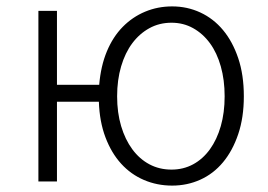

<svg xmlns="http://www.w3.org/2000/svg" viewBox="-20 -567 839 600"><path d="M100 0V-533H158V-302H290Q295 -361 314 -406.5Q333 -452 363.5 -483Q394 -514 433.5 -530.5Q473 -547 518 -547Q565 -547 606 -528Q647 -509 677 -473Q707 -437 724.5 -385Q742 -333 742 -266Q742 -200 724.5 -148Q707 -96 677 -60Q647 -24 606 -5.5Q565 13 518 13Q471 13 430 -4.5Q389 -22 358.5 -55.5Q328 -89 309.5 -138Q291 -187 289 -249H158V0ZM346 -266Q346 -215 358.5 -173Q371 -131 393.5 -100.5Q416 -70 447 -53.5Q478 -37 516 -37Q553 -37 583.5 -53.5Q614 -70 636 -100.5Q658 -131 670 -173Q682 -215 682 -266Q682 -317 670 -359.5Q658 -402 636 -432Q614 -462 583.5 -479Q553 -496 516 -496Q478 -496 447 -479Q416 -462 393.5 -432Q371 -402 358.5 -359.5Q346 -317 346 -266Z"/></svg>

Font: Kinto Sans Light
Style: Regular
Weight: 300
Designer: Authors: Ryoko NISHIZUKA  (kana & ideographs); Paul D. Hunt (Latin, Greek & Cyrillic); Wenlong ZHANG  (bopomofo); Sandol
Foundry: Adobe Systems Incorporated, ookami Inc.
Version: Version 0.001